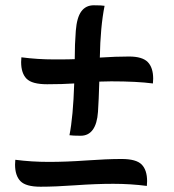

<svg xmlns="http://www.w3.org/2000/svg" viewBox="-20 -716 660 727"><path d="M401 -408 356 -407Q354 -337 351 -292.5Q348 -248 331.5 -225Q315 -202 285.5 -202Q256 -202 243 -204Q257 -274 261 -400Q216 -397 158.5 -397Q101 -397 80.5 -418Q60 -439 60 -481Q60 -484 60.5 -490Q61 -496 61 -499Q122 -491 185 -491Q248 -491 263 -492Q263 -549 267 -599.5Q271 -650 288 -673Q305 -696 335 -696Q365 -696 376 -694Q360 -614 358 -498Q418 -502 468.5 -502Q519 -502 539.5 -481Q560 -460 560 -418Q560 -415 559.5 -409Q559 -403 559 -400Q498 -408 401 -408ZM537 -30Q537 -27 536.5 -21Q536 -15 536 -12Q475 -20 409 -20Q343 -20 266 -14.5Q189 -9 133.5 -9Q78 -9 57.5 -30Q37 -51 37 -93Q37 -96 37.5 -102Q38 -108 38 -111Q99 -103 165 -103Q231 -103 308 -108.5Q385 -114 440.5 -114Q496 -114 516.5 -93Q537 -72 537 -30Z"/></svg>

Font: Merienda
Style: Regular
Weight: 400
Designer: Eduardo Rodriguez Tunni
Foundry: Eduardo Rodriguez Tunni
Version: Version 1.001